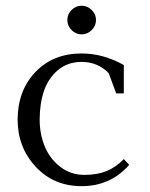

<svg xmlns="http://www.w3.org/2000/svg" viewBox="-20 -637 519 664"><path d="M41 -223.1Q41 -323.2 102.3 -387.7Q163.6 -452.1 262.2 -452.1Q336.9 -452.1 408.2 -412.1V-314H381.8L356 -383.8Q318.4 -422.9 262.2 -422.9Q214.4 -422.9 180.9 -395Q147.5 -367.2 132.3 -323Q117.2 -278.8 117.2 -223.1Q117.2 -173.3 134.8 -130.6Q152.3 -87.9 188.5 -60.1Q224.6 -32.2 272 -32.2Q316.4 -32.2 348.6 -45.4Q380.9 -58.6 408.2 -86.9L426.8 -66.9Q362.3 6.8 262.2 6.8Q166 6.8 103.5 -60.3Q41 -127.4 41 -223.1ZM227.5 -533Q212.9 -547.9 212.9 -567.9Q212.9 -587.9 227.5 -602.5Q242.2 -617.2 262.2 -617.2Q282.2 -617.2 297.1 -602.5Q312 -587.9 312 -567.9Q312 -547.9 297.1 -533Q282.2 -518.1 262.2 -518.1Q242.2 -518.1 227.5 -533Z"/></svg>

Font: Dihjauti S
Style: Regular
Weight: 400
Designer: T. Christopher White
Version: Version 3.0.0